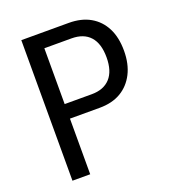

<svg xmlns="http://www.w3.org/2000/svg" viewBox="-129 -805 817 905"><g transform="rotate(-20 279.0 -352.5)"><path d="M80 0V-705H318Q381 -705 425.5 -679.5Q470 -654 494 -607Q518 -560 518 -493Q518 -427 493.5 -379Q469 -331 425 -305Q381 -279 318 -279H169V0ZM169 -352H305Q365 -352 397.5 -387.5Q430 -423 430 -492Q430 -561 398 -596.5Q366 -632 305 -632H169Z"/></g></svg>

Font: Nunito Sans 10pt Condensed Medium
Style: Regular
Weight: 500
Width: 3
Designer: Vernon Adams
Foundry: Vernon Adams
Version: Version 3.101;gftools[0.9.27]